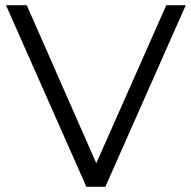

<svg xmlns="http://www.w3.org/2000/svg" viewBox="-20 -720 738 740"><path d="M313 0 3 -700H83L373 -41H329L621 -700H696L386 0Z"/></svg>

Font: Montserrat Thin
Style: Regular
Weight: 400
Version: Version 9.000